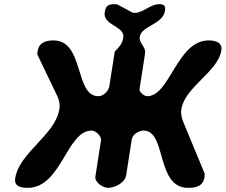

<svg xmlns="http://www.w3.org/2000/svg" viewBox="-20 -901 1084 922"><path d="M53 -45C47 -5 81 1 113 1C275 1 300 -274 420 -274C439 -274 468 -248 465 -227L438 -53C434 -25 475 1 499 1C530 1 580 -22 586 -60L613 -233C617 -257 649 -274 669 -274C782 -274 727 1 883 1C921 1 955 -6 962 -50C962 -53 963 -64 963 -67C948 -104 876 -276 861 -313C853 -334 847 -352 851 -377C868 -484 1027 -556 1043 -659C1049 -697 1015 -707 982 -707C830 -707 796 -439 687 -439C673 -439 648 -458 650 -473L677 -647C681 -674 647 -695 651 -724C659 -777 762 -784 772 -848C776 -873 769 -881 744 -881C701 -881 668 -839 626 -839C623 -839 617 -840 617 -840L543 -880C542 -880 532 -881 528 -881C499 -881 487 -871 483 -842C473 -778 581 -777 572 -720C568 -693 555 -678 531 -653L505 -487C501 -462 475 -439 453 -439C336 -439 387 -707 236 -707C200 -707 167 -696 161 -657C161 -654 159 -642 159 -640C173 -610 241 -470 255 -440C264 -420 269 -400 265 -377C246 -253 72 -169 53 -45Z"/></svg>

Font: Asimov Print
Style: Regular
Weight: 500
Designer: Google
Version: Version 2.000980: 2014